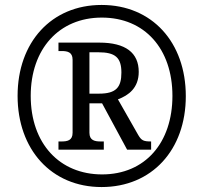

<svg xmlns="http://www.w3.org/2000/svg" viewBox="-20 -745 820 775"><path d="M390 10C593 10 730 -140 730 -357C730 -574 594 -725 390 -725C187 -725 51 -574 51 -358C51 -142 187 10 390 10ZM392 -41C221 -41 104 -165 104 -358C104 -547 218 -674 391 -674C564 -674 676 -548 676 -358C676 -169 566 -41 392 -41ZM216 -141H399V-174H386C363 -174 341 -178 341 -209V-328H392L493 -141H590V-174C559 -174 551 -178 538 -200L456 -344C499 -360 540 -390 540 -455C540 -532 487 -573 381 -573H216V-539H228C252 -539 273 -535 273 -504V-209C273 -178 252 -174 228 -174H216ZM380 -367H341V-534H377C445 -534 470 -513 470 -452C470 -393 449 -367 380 -367Z"/></svg>

Font: Noto Serif Georgian SemiCondensed
Style: Regular
Weight: 400
Width: 4
Designer: Monotype Design Team, Akaki Razmadze
Foundry: Google LLC
Version: Version 2.003